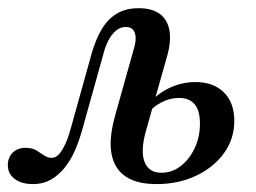

<svg xmlns="http://www.w3.org/2000/svg" viewBox="-51 -447 638 478"><path d="M31.5 11.3Q2.4 11.3 -14.5 -1.6Q-31.5 -14.5 -31.5 -36.3Q-31.5 -54.8 -19.4 -66.9Q-7.3 -79 12.9 -79Q29 -79 39.5 -72.6Q50 -66.1 58.9 -60.1Q67.7 -54 77.4 -54Q88.7 -54 97.2 -64.5Q105.6 -75 112.9 -91.5Q120.2 -108.1 125 -126.6L177.4 -314.5Q187.1 -348.4 202 -373.8Q216.9 -399.2 239.5 -412.9Q262.1 -426.6 294.4 -426.6Q326.6 -426.6 346 -412.9Q365.3 -399.2 370.6 -372.6Q375.8 -346 365.3 -308.1L312.1 -120.2Q298.4 -71 308.9 -44Q319.4 -16.9 350.8 -16.9Q377.4 -16.9 398.8 -33.5Q420.2 -50 433.5 -77.8Q446.8 -105.6 446.8 -139.5Q446.8 -203.2 394.4 -203.2Q371.8 -203.2 349.6 -191.5Q327.4 -179.8 314.5 -160.5L316.9 -185.5Q337.9 -212.1 369.4 -227.4Q400.8 -242.7 435.5 -242.7Q480.6 -242.7 506.5 -216.9Q532.3 -191.1 532.3 -146Q532.3 -101.6 506.9 -66.1Q481.5 -30.6 437.5 -9.7Q393.5 11.3 338.7 11.3Q264.5 11.3 238.3 -32.3Q212.1 -75.8 235.5 -158.9L282.3 -325.8Q287.1 -341.1 286.7 -353.2Q286.3 -365.3 280.6 -372.6Q275 -379.8 262.1 -379.8Q248.4 -379.8 237.5 -370.6Q226.6 -361.3 218.5 -345.6Q210.5 -329.8 205.6 -309.7L154 -125Q146 -96 135.1 -71.4Q124.2 -46.8 108.9 -28.2Q93.5 -9.7 74.6 0.8Q55.6 11.3 31.5 11.3Z"/></svg>

Font: Playfair 5pt SemiExpanded Light Medium
Style: Italic
Weight: 500
Italic angle: -15.6°
Version: Version 2.001;gftools[0.9.30]